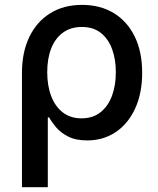

<svg xmlns="http://www.w3.org/2000/svg" viewBox="-20 -570 654 794"><path d="M70.8 204.1V-268.1Q70.8 -354 101.3 -417.2Q131.8 -480.5 187.5 -515.1Q243.2 -549.8 319.3 -549.8Q394.5 -549.8 450.4 -515.9Q506.3 -481.9 537.1 -418.9Q567.9 -356 567.9 -269Q567.9 -184.1 538.8 -121.1Q509.8 -58.1 458.5 -23.7Q407.2 10.7 340.8 10.7Q293 10.7 261.7 -5.4Q230.5 -21.5 211.9 -43.7Q193.4 -65.9 183.1 -84.5H177.7V204.1ZM316.9 -80.6Q363.8 -80.6 395.3 -105.5Q426.8 -130.4 442.9 -173.3Q459 -216.3 459 -271.5Q459 -325.2 443.4 -367.4Q427.7 -409.7 396.7 -434.1Q365.7 -458.5 318.4 -458.5Q272.9 -458.5 240.7 -435.3Q208.5 -412.1 191.9 -370.1Q175.3 -328.1 175.3 -271.5Q175.3 -215.3 191.9 -172.1Q208.5 -128.9 240.2 -104.7Q272 -80.6 316.9 -80.6Z"/></svg>

Font: Inter 16pt Medium
Style: Regular
Weight: 500
Version: Version 4.001;git-66647c0bb